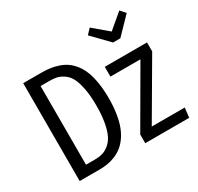

<svg xmlns="http://www.w3.org/2000/svg" viewBox="-163 -974 1206 1169"><g transform="rotate(-30 440.0 -389.5)"><path d="M807.1 -778.8 838.9 -743.2 728 -628.9H676.8L565.9 -743.2L599.1 -778.8L703.1 -690.9ZM205.1 -688Q238.3 -688 266.1 -684.3Q293.9 -680.7 323.2 -670.9Q352.5 -661.1 375.7 -645.3Q398.9 -629.4 419.9 -603.3Q440.9 -577.1 454.8 -542.2Q468.8 -507.3 476.8 -458Q484.9 -408.7 484.9 -348.1Q484.9 -288.6 476.8 -239Q468.8 -189.5 454.8 -154.1Q440.9 -118.7 420.7 -91.3Q400.4 -64 377.7 -46.9Q355 -29.8 327.6 -19Q300.3 -8.3 274.4 -4.2Q248.5 0 219.2 0H79.1V-688ZM220.2 -620.1H162.1V-66.9H224.1Q253.4 -66.9 276.9 -73.2Q300.3 -79.6 323.5 -97.9Q346.7 -116.2 362.3 -146.5Q377.9 -176.8 387.5 -228Q397 -279.3 397 -348.1Q397 -418.5 386.7 -469.5Q376.5 -520.5 361.1 -549.1Q345.7 -577.6 321 -594.2Q296.4 -610.8 273.7 -615.5Q251 -620.1 220.2 -620.1ZM856 -525.9V-462.9L625 -67.9H856.9L849.1 0H540V-61L770 -457H559.1V-525.9Z"/></g></svg>

Font: Fira Sans Compressed Book
Style: Regular
Weight: 350
Width: 1
Designer: Carrois Corporate & Edenspiekermann AG
Foundry: Carrois Corporate GbR & Edenspiekermann AG
Version: Version 4.203;PS 004.203;hotconv 1.0.88;makeotf.lib2.5.64775